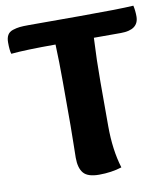

<svg xmlns="http://www.w3.org/2000/svg" viewBox="-77 -730 699 799"><g transform="rotate(-10 272.5 -331.0)"><path d="M196 -218V-403Q196 -490 193 -562Q65 -562 5 -556Q0 -571 0 -605Q0 -624 7 -636Q14 -648 29.5 -653Q45 -658 59 -659.5Q73 -661 97 -661H312Q480 -661 540 -665Q545 -643 545 -619Q545 -562 469 -562H355Q350 -467 350 -377V-190Q350 -89 374 -11Q330 3 278 3Q230 3 212 -18.5Q194 -40 194 -83Q194 -98 195 -142Q196 -186 196 -218Z"/></g></svg>

Font: Overlock
Style: Black
Weight: 900
Designer: Dario Muhafara
Foundry: Dario Manuel Muhafara
Version: Version 1.001